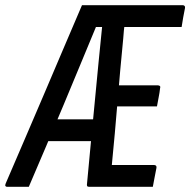

<svg xmlns="http://www.w3.org/2000/svg" viewBox="-60 -720 733 740"><path d="M51 0Q37 0 23.5 0Q10 0 -4 0Q-18 0 -33 0Q-37 0 -39 -3Q-41 -6 -38 -13Q-1 -99 36 -185Q73 -271 109.5 -356.5Q146 -442 182.5 -528Q219 -614 256 -700Q269 -700 280.5 -700Q292 -700 304 -700Q316 -700 328 -700H644Q649 -700 651.5 -697Q654 -694 653 -689Q649 -670 646 -652.5Q643 -635 640 -616H291L316 -631Q283 -552 250.5 -473Q218 -394 185 -315.5Q152 -237 118.5 -158Q85 -79 51 0ZM335 -631 432 -651 421 -633Q419 -618 417.5 -602.5Q416 -587 415 -572Q409 -511 403.5 -450Q398 -389 393 -328Q388 -267 382.5 -206Q377 -145 371 -84H534Q539 -84 541.5 -81Q544 -78 543 -73Q539 -55 536 -37Q533 -19 529 0H285Q282 0 279.5 -0.5Q277 -1 276 -3Q275 -5 275 -8Q282 -85 289.5 -163Q297 -241 304.5 -319.5Q312 -398 319.5 -476Q327 -554 335 -631ZM107 -260H276Q286 -260 296.5 -260Q307 -260 318 -260L330 -266L315 -176H104Q99 -176 96 -179.5Q93 -183 94 -187ZM349 -391H549Q554 -391 556.5 -388Q559 -385 557 -380Q555 -362 551.5 -345Q548 -328 545 -310H334Z"/></svg>

Font: Rec Mono Linear
Style: Italic
Weight: 400
Italic angle: -10°
Monospace: yes
Version: Version 1.085; ttfautohint (v1.8.4.7-5d5b)